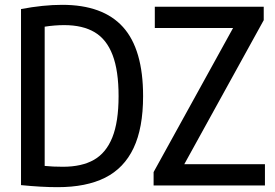

<svg xmlns="http://www.w3.org/2000/svg" viewBox="-20 -768 1140 795"><path d="M67 -1.5V-730.5Q159.5 -748 237.5 -748Q406.5 -748 489.5 -655.8Q572.5 -563.5 572.5 -370Q572.5 -238 533 -154.8Q493.5 -71.5 415.2 -32.2Q337 7 218.5 7Q152 7 67 -1.5ZM471 -370Q471 -475.5 446.2 -540.2Q421.5 -605 372 -634.5Q322.5 -664 246 -664Q207 -664 165 -657.5V-81Q199 -77.5 240.5 -77.5Q318.5 -77.5 369 -106.2Q419.5 -135 445.2 -199.2Q471 -263.5 471 -370ZM743 -88H1077V0H616V-55.5L945 -652H621V-740H1072V-684.5Z"/></svg>

Font: Encode Sans Condensed Medium
Style: Regular
Weight: 500
Width: 3
Designer: Multiple Designers
Foundry: Impallari Type
Version: Version 2.000